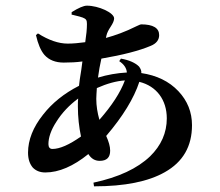

<svg xmlns="http://www.w3.org/2000/svg" viewBox="-20 -612 777 678"><path d="M312 46C421 46 504 29 562 -4C626 -40 658 -95 658 -170C658 -216 642 -256 610 -290C577 -325 533 -346 479 -354C480 -361 477 -369 471 -377C458 -390 436 -400 407 -405L401 -396C418 -385 427 -371 428 -356C393 -354 359 -348 326 -338C329 -361 333 -383 338 -405C414 -418 472 -433 512 -450C532 -458 542 -471 542 -488C542 -513 521 -526 478 -526C477 -526 471 -524 461 -519C423 -500 387 -487 354 -478L356 -487C358 -496 363 -506 371 -518C379 -530 383 -540 383 -547C383 -567 328 -592 287 -592C275 -592 257 -584 233 -569V-560C234 -560 236 -560 239 -559C256 -555 267 -552 272 -550C285 -545 287 -540 287 -527C287 -510 285 -489 281 -463C259 -460 238 -458 219 -458C187 -458 152 -470 114 -494L107 -488C114 -457 124 -433 137 -418C153 -400 176 -391 205 -391C228 -391 250 -392 271 -395C270 -388 269 -378 267 -365C263 -340 260 -322 259 -309C206 -282 164 -248 132 -207C97 -163 79 -118 79 -73C79 -50 85 -33 96 -20C107 -9 121 -3 140 -3C188 -3 239 -25 292 -68C302 -52 315 -44 332 -44C357 -44 369 -56 369 -80C369 -95 364 -112 355 -132C414 -201 453 -265 472 -323C533 -308 569 -259 569 -194C569 -143 549 -98 510 -60C465 -17 399 14 310 33ZM165 -86C156 -86 151 -92 151 -103C151 -126 160 -153 179 -182C199 -214 225 -241 256 -264C255 -257 255 -248 255 -236C255 -199 259 -163 266 -130C225 -101 191 -86 165 -86ZM331 -189C324 -214 320 -238 320 -263C320 -271 321 -284 322 -301C358 -317 391 -326 421 -328C405 -285 375 -239 331 -189Z"/></svg>

Font: AllPunType Bold
Style: Regular
Weight: 700
Version: 1.0